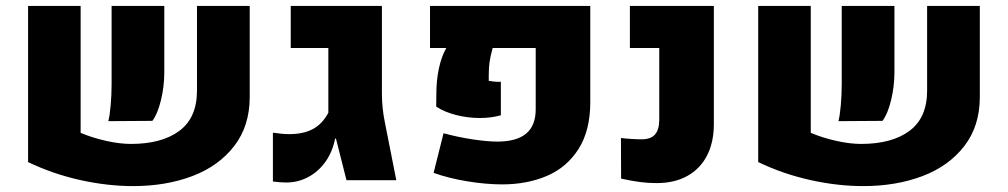

<svg xmlns="http://www.w3.org/2000/svg" viewBox="-20 -611 3417 651"><path d="M253.4 -160.6Q292.5 -144 339.1 -133.5Q385.7 -123 423.8 -123Q528.8 -123 588.4 -167.5Q647.9 -211.9 647.9 -303.7V-590.8H826.7V-282.2Q826.7 -184.1 774.2 -116Q721.7 -47.9 632.1 -13.9Q542.5 20 431.2 20Q344.2 20 251.2 -0.7Q158.2 -21.5 75.2 -61.5V-590.8H253.4ZM358.4 -326.2V-590.8H537.1V-366.7Q537.1 -317.4 525.6 -270.8Q514.2 -224.1 496.6 -201.2L347.2 -200.2Q352.1 -218.3 355.2 -253.7Q358.4 -289.1 358.4 -326.2Z M905.3 4.4V-161.1Q938 -156.2 960.4 -156.2Q1008.3 -156.2 1040.3 -173.1Q1072.3 -189.9 1093.3 -228.5V-448.2H965.8V-590.8H1274.9V-294.4Q1274.9 -246.1 1284.7 -197.3L1323.7 0H1154.8L1119.1 -141.1H1116.2Q1107.9 -97.7 1084.5 -64Q1061 -30.3 1026.1 -11.2Q991.2 7.8 950.2 7.8Q930.2 7.8 905.3 4.4Z M1450.2 -24.9 1483.9 -159.2Q1532.7 -146 1582.8 -138.4Q1632.8 -130.9 1667.5 -130.9Q1732.4 -131.3 1764.4 -158.4Q1796.4 -185.5 1796.4 -240.7V-448.2H1650.4Q1642.6 -419.9 1639.9 -400.6Q1637.2 -381.3 1637.2 -356.9V-336.9Q1656.7 -333.5 1670.4 -333.5L1678.2 -334V-220.2Q1646 -210.9 1606.9 -210.9Q1565.4 -210.9 1525.9 -221.2Q1486.3 -231.4 1459 -249.5L1459.5 -292.5Q1459.5 -338.9 1468.3 -379.6Q1477.1 -420.4 1493.2 -448.2H1438V-590.8H1981.4V-265.1Q1981.4 -168.5 1941.7 -106Q1901.9 -43.5 1834.5 -14.6Q1767.1 14.2 1682.6 14.2Q1628.4 14.2 1565.2 3.9Q1502 -6.3 1450.2 -24.9Z M2085.9 -5.4 2085.4 -143.1Q2122.1 -138.7 2155.8 -138.7Q2186.5 -138.7 2200.9 -155Q2215.3 -171.4 2215.3 -205.1V-448.2H2115.7V-590.8H2400.4V-190.4Q2400.4 -128.4 2377.2 -83.5Q2354 -38.6 2310.5 -14.4Q2267.1 9.8 2207 9.8Q2177.2 9.8 2150.6 6.3Q2124 2.9 2085.9 -5.4Z M2729 -160.6Q2768.1 -144 2814.7 -133.5Q2861.3 -123 2899.4 -123Q3004.4 -123 3064 -167.5Q3123.5 -211.9 3123.5 -303.7V-590.8H3302.2V-282.2Q3302.2 -184.1 3249.8 -116Q3197.3 -47.9 3107.7 -13.9Q3018.1 20 2906.7 20Q2819.8 20 2726.8 -0.7Q2633.8 -21.5 2550.8 -61.5V-590.8H2729ZM2834 -326.2V-590.8H3012.7V-366.7Q3012.7 -317.4 3001.2 -270.8Q2989.7 -224.1 2972.2 -201.2L2822.8 -200.2Q2827.6 -218.3 2830.8 -253.7Q2834 -289.1 2834 -326.2Z"/></svg>

Font: Heebo Black
Style: Regular
Weight: 900
Designer: Oded Ezer
Foundry: Meir Sadan
Version: Version 2.001; ttfautohint (v1.5.14-ce02) -l 8 -r 50 -G 200 